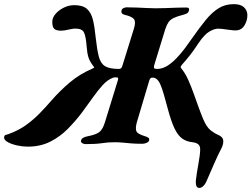

<svg xmlns="http://www.w3.org/2000/svg" viewBox="-90 -690 1215 927"><path d="M872.3 217.5Q865.7 217.5 861.4 213Q857.2 208.5 856.1 200.5Q855 192.5 855.5 182.5Q857.4 164.7 860.8 143.1Q864.1 121.6 868.1 100.4Q871.5 80.7 874 62.6Q876.5 44.5 876.5 30.2Q876.5 19.8 872.5 13Q868.5 6.3 860.9 2.5Q853.3 -1.3 841.8 -3.1Q812.3 -5.4 790.8 -20.3Q769.3 -35.1 752.7 -69.7Q736.2 -104.4 720.2 -164.4Q710.1 -201.9 701.3 -232.9Q692.6 -263.9 683.2 -284.7Q673.7 -305.4 659.9 -312.3Q654.6 -314.8 651.1 -314.9Q647.5 -315 643.1 -315Q638.6 -315 635.3 -310.7Q632.1 -306.4 630.1 -299.3L570.2 -98Q562.7 -68.7 568.9 -55.6Q575.1 -42.5 610.5 -32.2Q619.8 -29.2 626 -25.2Q632.3 -21.2 629.8 -11.7Q628.2 -4.9 617.9 -0.4Q607.7 4.2 597.3 4.2Q566.6 4.2 543.6 2.3Q520.7 0.4 501.6 -1.5Q482.5 -3.3 462.3 -3.3Q431.4 -3.3 402.1 1.3Q372.9 5.8 323.4 5.8Q313.9 5.8 306.7 0.9Q299.4 -4.1 301.1 -10.9Q304.3 -27 333.8 -32.2Q374.1 -40 390 -52.7Q405.8 -65.5 415.8 -97.2L478.7 -301.2Q483.6 -316.1 475.2 -316.1Q471.7 -316.1 466.2 -316.5Q460.8 -317 454.2 -314.1Q429.3 -305 405.9 -279.3Q382.5 -253.5 358.1 -219Q333.8 -184.5 306 -147.1Q275.1 -106.1 237.4 -67.9Q199.7 -29.6 152.2 -5.8Q104.7 18 44.5 18Q19.5 18 -6.9 12.3Q-33.4 6.5 -51.8 -3.4Q-70.2 -13.4 -70.2 -25.5Q-70.2 -36.4 -62.4 -38.5Q-54.5 -40.6 -48.1 -43Q-0.1 -60.3 36.1 -86.5Q72.3 -112.7 102.1 -143.4Q132 -174 159.3 -205.8Q199.1 -251.4 246.5 -291.6Q293.8 -331.7 356 -358.7Q360.2 -360.9 363.3 -362.5Q366.5 -364.2 361.3 -370.2Q343.7 -392.1 337.1 -412.9Q330.6 -433.7 328.4 -464.9Q324.9 -512.6 315.9 -532.3Q306.9 -552 274.3 -552Q266.4 -552 257.3 -550.3Q248.2 -548.5 237.7 -546.5Q220.2 -541.9 204.2 -541.9Q182.7 -541.9 172.5 -550.3Q162.4 -558.6 162.4 -584.3Q162.4 -605 178.5 -623.4Q194.6 -641.7 218.8 -653.4Q243.1 -665.1 268.6 -665.1Q309.7 -665.1 330.1 -646.8Q350.5 -628.4 358.8 -593.8Q367.2 -559.1 372 -508.8Q378.5 -449 387.3 -415.9Q396.1 -382.8 418 -370Q439.9 -357.2 484.2 -357.2Q490.8 -357.2 494.8 -360.9Q498.8 -364.5 501 -372.9L556.3 -550.8Q566.5 -583.4 557.4 -596.7Q548.3 -610.1 511.2 -618.7Q501.9 -620.9 498.3 -626.3Q494.6 -631.7 497 -640.4Q498.7 -647.2 506.5 -650.9Q514.2 -654.6 521.3 -654.6Q543.8 -654.6 568.9 -653.6Q593.9 -652.6 617.9 -651.3Q641.9 -650 662.1 -650Q682.1 -650 707.9 -650.9Q733.7 -651.8 760.2 -652.8Q786.7 -653.8 808.4 -653.8Q826.6 -653.8 822.5 -639.5Q820.1 -630.1 813.4 -625.9Q806.6 -621.7 794.6 -618.7Q765.6 -611.4 749 -603.4Q732.3 -595.4 723.7 -583.1Q715.2 -570.7 708.2 -550L656 -380.1Q650.6 -362.7 655.2 -359.9Q659.8 -357.2 668.7 -357.2Q695.1 -357.2 721.1 -374.2Q747.2 -391.2 775.2 -423.2Q803.3 -455.2 833.9 -500.3Q872.4 -555.5 903.1 -593.1Q933.9 -630.8 965.7 -650.4Q997.5 -670 1039.2 -670Q1071.5 -670 1087.5 -655.3Q1103.5 -640.6 1104.3 -619.3Q1105.1 -591.3 1090.2 -567.2Q1075.4 -543.1 1046.7 -543.1Q1037.2 -543.1 1025.6 -544.8Q1014 -546.5 1003 -547.6Q991.7 -549.6 981.2 -550.6Q970.8 -551.6 963.1 -551.6Q945.2 -551.6 921 -537.7Q896.8 -523.7 867.5 -480.4Q844.5 -445.4 828.1 -424.5Q811.6 -403.7 787.6 -376.5Q783 -370 782.2 -367.5Q781.4 -364.9 783.8 -361.8Q803.7 -337.7 818.1 -305.8Q832.5 -274 846.6 -234.5Q856.5 -206.8 867 -177.4Q877.5 -147.9 890.5 -116.1Q907.7 -75.9 926.7 -61.1Q945.6 -46.2 963.3 -38.8Q985 -29.4 987.5 -14.3Q990 0.8 981.4 21.6Q964.6 52.9 945 97.7Q925.3 142.5 907.5 183.8Q901.1 199.1 891.4 208.3Q881.8 217.5 872.3 217.5Z"/></svg>

Font: EB Garamond
Style: Italic
Weight: 400
Italic angle: -17.2°
Designer: Georg Duffner and Octavio Pardo
Foundry: Georg Duffner
Version: Version 1.001